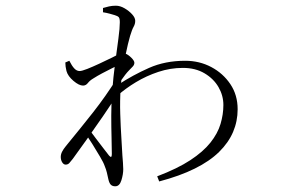

<svg xmlns="http://www.w3.org/2000/svg" viewBox="-20 -591 1040 673"><path d="M392 -256 394 -294Q446 -328 502.5 -353Q559 -378 629 -378Q679 -378 720.5 -356Q762 -334 787.5 -296Q813 -258 813 -208Q813 -166 797 -128.5Q781 -91 748 -58.5Q715 -26 662.5 0Q610 26 538 45L531 27Q602 0 647 -29.5Q692 -59 717.5 -91Q743 -123 753 -156.5Q763 -190 763 -223Q763 -256 746 -285.5Q729 -315 697 -334Q665 -353 621 -353Q577 -353 535 -339Q493 -325 456.5 -303Q420 -281 392 -256ZM391 -318 388 -255Q368 -223 340.5 -183Q313 -143 285 -103.5Q257 -64 235 -34Q228 -25 223 -19.5Q218 -14 210 -14Q203 -14 198 -22Q193 -30 193 -41Q193 -50 197.5 -59Q202 -68 211 -79Q262 -141 306.5 -197.5Q351 -254 391 -318ZM307 -316Q295 -309 288 -300Q281 -291 271 -291Q257 -291 237.5 -307.5Q218 -324 213 -342Q211 -350 210 -357.5Q209 -365 209 -372L223 -378Q232 -360 240.5 -351Q249 -342 259 -342Q267 -342 286 -349.5Q305 -357 328.5 -368Q352 -379 371.5 -388.5Q391 -398 398 -402Q405 -405 409 -406Q413 -407 420 -403Q430 -399 440.5 -388.5Q451 -378 451 -371Q451 -364 445.5 -358Q440 -352 432 -344Q426 -338 419 -329Q412 -320 405.5 -310.5Q399 -301 393 -291L396 -336Q399 -341 402 -350Q405 -359 408 -369Q391 -361 373 -352Q355 -343 338 -334Q321 -325 307 -316ZM276 -126 289 -142Q301 -126 315.5 -106.5Q330 -87 343 -70.5Q356 -54 362 -46Q372 -34 372 -51Q372 -74 371 -109Q370 -144 370 -185.5Q370 -227 373 -267Q377 -321 383.5 -369.5Q390 -418 395 -455.5Q400 -493 400 -513Q400 -527 396 -531Q392 -535 382 -538Q375 -540 364.5 -543Q354 -546 341 -548V-563Q351 -566 362 -568.5Q373 -571 386 -571Q401 -571 416.5 -562Q432 -553 443 -541Q454 -529 454 -518Q454 -507 448.5 -497.5Q443 -488 436 -465Q433 -455 428.5 -436.5Q424 -418 419 -393.5Q414 -369 409.5 -341Q405 -313 403 -284Q400 -238 401.5 -191.5Q403 -145 405.5 -106.5Q408 -68 409 -46Q410 -32 411 -20.5Q412 -9 412 2Q412 20 405.5 41Q399 62 384 62Q374 62 368.5 56.5Q363 51 360 38Q357 24 354.5 13.5Q352 3 347 -9Q343 -21 330.5 -42Q318 -63 303.5 -86.5Q289 -110 276 -126Z"/></svg>

Font: Noto Serif JP
Style: Regular
Weight: 200
Designer: Ryoko NISHIZUKA 西塚涼子 (kana & ideographs); Frank Grießhammer (Latin, Greek & Cyrillic); Wenlong ZHANG 张文龙 (bopomofo); San
Foundry: Adobe
Version: Version 2.001;hotconv 1.1.0;makeotfexe 2.6.0